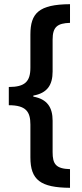

<svg xmlns="http://www.w3.org/2000/svg" viewBox="-20 -736 392 916"><path d="M314 160V71C246 69 231 46 231 -10V-160C231 -223 206 -263 139 -275V-280C206 -292 231 -331 231 -395V-547C231 -608 254 -625 314 -627V-716C165 -715 125 -673 125 -571V-413C125 -347 99 -321 22 -321V-234C104 -234 125 -203 125 -142V15C125 123 174 159 314 160Z"/></svg>

Font: Noto Sans Gujarati ExtraCondensed SemiBold
Style: Regular
Weight: 600
Width: 2
Designer: Jelle Bosma - Monotype Design Team, Universal Thirst
Foundry: Monotype Imaging Inc.
Version: Version 2.106